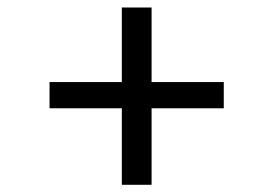

<svg xmlns="http://www.w3.org/2000/svg" viewBox="-20 -539 743 522"><path d="M311.2 -36.6V-244.6H114.7V-315.9H311.2V-518.6H392.1V-315.9H588.4V-244.6H392.1V-36.6Z"/></svg>

Font: Gelasio
Style: Regular
Weight: 400
Designer: Eben Sorkin
Foundry: Eben Sorkin
Version: Version 1.008